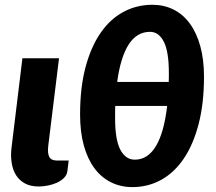

<svg xmlns="http://www.w3.org/2000/svg" viewBox="-20 -756 880 784"><path d="M71.5 -518H221L177 -160.5Q173.5 -130.5 181.2 -115.5Q189 -100.5 212.5 -100.5H260.5L255 -56.5Q253 -41.5 241.5 -29.8Q230 -18 213 -10.2Q196 -2.5 176.2 1.5Q156.5 5.5 138 5.5Q105.5 5.5 82.8 -6.5Q60 -18.5 46.2 -39.8Q32.5 -61 27.8 -90Q23 -119 27 -152.5Z M602.5 -736.5Q649.5 -736.5 688.5 -717Q727.5 -697.5 755 -660Q782.5 -622.5 797.8 -567.8Q813 -513 813 -443Q813 -333.5 791 -249.2Q769 -165 730 -107.8Q691 -50.5 637.5 -21.2Q584 8 520.5 8Q472.5 8 433 -11.8Q393.5 -31.5 365.5 -69.2Q337.5 -107 322.2 -162.2Q307 -217.5 307 -288.5Q307 -398 329.2 -481.5Q351.5 -565 390.8 -621.8Q430 -678.5 484.2 -707.5Q538.5 -736.5 602.5 -736.5ZM530.5 -104Q583.5 -104 616.8 -159.5Q650 -215 662.5 -323.5H450.5Q450 -311 450 -298Q450 -285 450 -272Q450 -185 471.5 -144.5Q493 -104 530.5 -104ZM592.5 -626Q538.5 -626 505.2 -574Q472 -522 458.5 -421.5H669Q669.5 -430.5 669.5 -439.5Q669.5 -448.5 669.5 -458.5Q669.5 -545 649 -585.5Q628.5 -626 592.5 -626Z"/></svg>

Font: Lato Black
Style: Italic
Weight: 900
Italic angle: -7°
Designer: Lukasz Dziedzic
Foundry: tyPoland Lukasz Dziedzic
Version: Version 2.007; 2014-02-27